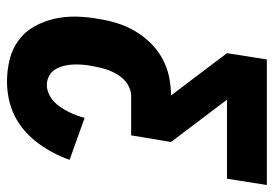

<svg xmlns="http://www.w3.org/2000/svg" viewBox="-137 -638 783 549"><g transform="rotate(90 254.5 -363.5)"><path d="M213 8Q181 8 150.5 0.5Q120 -7 95.5 -25Q71 -43 56 -69.5Q41 -96 34 -126Q27 -156 27.5 -188.5Q28 -221 34 -253Q38 -280 46 -306Q54 -332 68 -356.5Q82 -381 102.5 -402Q123 -423 148 -436.5Q173 -450 200 -455.5Q227 -461 253 -461L132 -621L150 -735H509L491 -621H265L386 -461L367 -347H255Q243 -347 231 -342Q219 -337 209.5 -328Q200 -319 193 -307.5Q186 -296 181.5 -284.5Q177 -273 174 -260.5Q171 -248 169 -236Q166 -222 165 -208Q164 -194 164.5 -180.5Q165 -167 168.5 -154Q172 -141 178.5 -130Q185 -119 197 -112.5Q209 -106 223 -106Q235 -106 247 -111Q259 -116 269 -125Q279 -134 286 -144.5Q293 -155 299 -166.5Q305 -178 309.5 -190Q314 -202 317 -214L437 -171Q429 -148 417 -125Q405 -102 389.5 -81Q374 -60 354 -42.5Q334 -25 310.5 -13.5Q287 -2 262 3Q237 8 213 8Z"/></g></svg>

Font: Iosevka Term Curly Heavy
Style: Italic
Weight: 900
Italic angle: -9°
Designer: Belleve Invis
Foundry: Belleve Invis
Version: Version 32.3.0